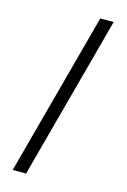

<svg xmlns="http://www.w3.org/2000/svg" viewBox="-137 -855 694 1053"><g transform="rotate(15 209.5 -328.5)"><path d="M296 -792H372L123 135H47Z"/></g></svg>

Font: Noto Sans Bengali ExtraCondensed
Style: Regular
Weight: 400
Width: 2
Designer: Jelle Bosma - Monotype Design Team
Foundry: Monotype Imaging Inc.
Version: Version 2.003